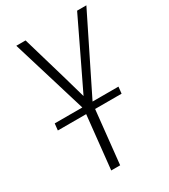

<svg xmlns="http://www.w3.org/2000/svg" viewBox="-197 -905 882 1000"><g transform="rotate(-30 244.0 -405.0)"><path d="M33.2 -319.3 37.6 -359.4H203.6L66.4 -809.6H122.1L199.2 -546.4L238.8 -407.7L305.2 -545.4L432.1 -809.6H487.8L265.1 -359.4H420.9L416.5 -319.3H257.3L223.6 0H169.9L203.6 -319.3Z"/></g></svg>

Font: Oswald
Style: Extra-Light
Weight: 200
Designer: Vernon Adams
Foundry: Vernon Adams
Version: 3.0; ttfautohint (v0.94.23-7a4d-dirty) -l 8 -r 50 -G 200 -x 